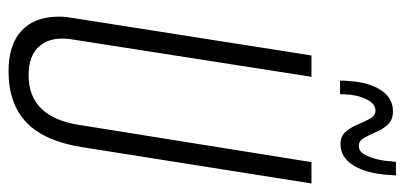

<svg xmlns="http://www.w3.org/2000/svg" viewBox="-269 -669 948 450"><g transform="rotate(90 205.0 -444.0)"><path d="M147 10Q85 10 52 -20.5Q19 -51 19 -108Q19 -119 20 -126.5Q21 -134 23 -146L110 -700H160L73 -143Q64 -93 86 -65Q108 -37 156 -37Q255 -37 273 -157L360 -700H410L325 -163Q311 -74 267 -32Q223 10 147 10ZM169 -767Q169 -772 169 -776Q169 -780 170 -789Q173 -835 191.5 -863Q210 -891 241 -891Q261 -891 272 -879Q283 -867 289.5 -851.5Q296 -836 303 -823.5Q310 -811 322 -811Q335 -811 342.5 -825Q350 -839 354 -857Q358 -875 358 -888Q359 -890 359 -893Q359 -896 359 -898H391Q391 -891 390 -882Q387 -830 368 -799Q349 -768 318 -768Q299 -768 288.5 -780.5Q278 -793 271.5 -809Q265 -825 258 -837.5Q251 -850 239 -850Q223 -850 212.5 -828.5Q202 -807 201 -777Q201 -771 201 -770Q201 -769 201 -767Z"/></g></svg>

Font: Georama Condensed Light
Style: Italic
Weight: 300
Width: 3
Italic angle: -9°
Designer: Jean-Baptiste Levee
Foundry: Production Type
Version: Version 1.000